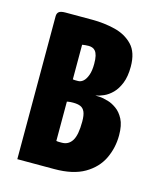

<svg xmlns="http://www.w3.org/2000/svg" viewBox="-83 -562 518 623"><g transform="rotate(15 176.0 -250.0)"><path d="M33 0V-480Q33 -490 39 -495Q45 -500 61 -500H151Q191 -500 227.5 -491Q264 -482 287.5 -457.5Q311 -433 311 -385Q311 -352 302 -329.5Q293 -307 279.5 -293.5Q266 -280 251 -273.5Q236 -267 224 -265Q232 -265 239.5 -264.5Q247 -264 251 -263Q256 -262 268.5 -258.5Q281 -255 296 -244.5Q311 -234 321.5 -214Q332 -194 332 -160Q332 -118 314.5 -81.5Q297 -45 258.5 -22.5Q220 0 157 0ZM159 -89Q181 -89 193 -108Q205 -127 205 -172Q205 -194 200 -205Q195 -216 185.5 -220Q176 -224 161 -224Q151 -224 145.5 -223Q140 -222 140 -222V-90Q144 -89 149 -89Q154 -89 159 -89ZM140 -297Q143 -296 147.5 -296Q152 -296 158 -296Q167 -296 175 -303Q183 -310 188.5 -325Q194 -340 194 -363Q194 -380 191.5 -390Q189 -400 184.5 -405.5Q180 -411 174 -413Q168 -415 162 -415Q156 -415 151 -414.5Q146 -414 143 -413.5Q140 -413 140 -413Z"/></g></svg>

Font: Yanone Kaffeesatz ExtraLight
Style: Regular
Weight: 200
Designer: Yanone (Cyrillic: Daniel Pouzeot, Huerta Tipografica, and Cyreal)
Foundry: Yanone
Version: Version 2.003